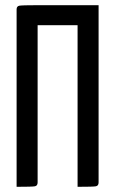

<svg xmlns="http://www.w3.org/2000/svg" viewBox="-20 -720 444 740"><path d="M279 -623H125V-17Q125 -4 114.5 -2Q104 0 44 0V-684Q44 -696 54.5 -698Q65 -700 125 -700H360V-17Q360 -4 349.5 -2Q339 0 279 0Z"/></svg>

Font: Yanone Kaffeesatz
Style: Regular
Weight: 400
Designer: Yanone (Cyrillic: Daniel Pouzeot)
Foundry: Yanone
Version: Version 1.003;PS 001.003;hotconv 1.0.88;makeotf.lib2.5.64775